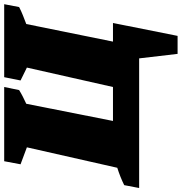

<svg xmlns="http://www.w3.org/2000/svg" viewBox="-38 -706 888 939"><g transform="rotate(-90 406.5 -236.0)"><path d="M-43 0 -29 -73Q-9 -83 12.5 -91.5Q34 -100 56 -107L156 -549L73 -580L88 -660H451L436 -587Q420 -577 403 -568.5Q386 -560 369 -552L285 -128H451L546 -549L483 -580L499 -660H856L842 -587Q823 -577 801.5 -568.5Q780 -560 759 -552L673 -128H764L701 188H613L591 0Z"/></g></svg>

Font: Piazzolla SC Black
Style: Italic
Weight: 900
Italic angle: -11.3°
Designer: Juan Pablo del Peral
Foundry: Huerta Tipografica
Version: Version 1.330